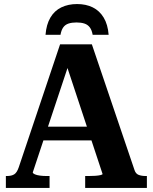

<svg xmlns="http://www.w3.org/2000/svg" viewBox="-20 -929 754 949"><path d="M361 -909Q317 -909 283 -892.5Q249 -876 229 -842Q209 -808 205 -757H279Q283 -780 292.5 -793.5Q302 -807 318.5 -812.5Q335 -818 358 -818Q381 -818 397.5 -812.5Q414 -807 424 -793.5Q434 -780 438 -757H517Q513 -808 492.5 -842Q472 -876 438.5 -892.5Q405 -909 361 -909ZM172 -303H456V-235H168ZM293 -655 321 -615 142 -77Q142 -72 152 -67.5Q162 -63 178 -61Q194 -59 210 -59H225V0H9V-59H14Q37 -59 50.5 -67.5Q64 -76 73 -103L277 -710H434L645 -88Q651 -70 665.5 -64.5Q680 -59 701 -59H706V0H401V-59H418Q434 -59 450 -60Q466 -61 476.5 -63.5Q487 -66 487 -69Z"/></svg>

Font: Roboto Serif 28pt SemiBold
Style: Regular
Weight: 600
Designer: Greg Gazdowicz
Foundry: Commercial Type
Version: Version 1.008